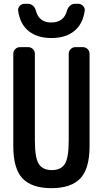

<svg xmlns="http://www.w3.org/2000/svg" viewBox="-20 -978 540 1008"><path d="M373 -958H391.6Q405.3 -958 416 -946.8Q426.8 -935.5 424.8 -921.9Q415 -851.6 369.6 -814.9Q324.2 -778.3 250 -778.3Q175.8 -778.3 130.4 -814.9Q85 -851.6 75.2 -921.9Q73.2 -935.5 83.5 -946.8Q93.8 -958 108.4 -958H127Q141.6 -958 152.8 -948.2Q164.1 -938.5 168 -922.9Q184.6 -859.4 250 -859.9Q315.4 -860.4 332 -922.9Q335.9 -937.5 347.2 -947.8Q358.4 -958 373 -958ZM49.8 -210V-695.3Q49.8 -710 60.1 -720.2Q70.3 -730.5 85 -730.5H127.9Q142.6 -730.5 152.8 -720.2Q163.1 -710 163.1 -695.3V-240.2Q163.1 -149.4 183.6 -117.2Q204.1 -85 252 -85Q299.8 -85 320.3 -117.2Q340.8 -149.4 340.8 -240.2V-695.3Q340.8 -710 351.1 -720.2Q361.3 -730.5 376 -730.5H415Q429.7 -730.5 439.9 -720.2Q450.2 -710 450.2 -695.3V-210Q450.2 -92.8 401.9 -41.5Q353.5 9.8 250 9.8Q146.5 9.8 98.1 -41.5Q49.8 -92.8 49.8 -210Z"/></svg>

Font: Rounded-L Mgen+ 1m medium
Style: Regular
Weight: 500
Designer: [Source Han Sans]
Ryoko NISHIZUKA  (kana & ideographs); Paul D. Hunt (Latin, Greek & Cyrillic); Wenlong ZHANG  (bopomofo
Version: Version 1.059.20150602